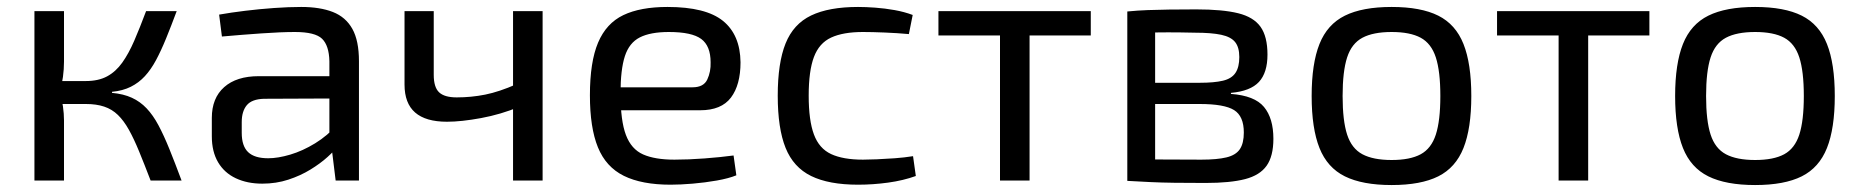

<svg xmlns="http://www.w3.org/2000/svg" viewBox="-20 -519 5351 552"><path d="M488 -487Q472 -444 457.5 -408.5Q443 -373 428.5 -346Q414 -319 396.5 -300Q379 -281 356 -269.5Q333 -258 302 -255V-252Q335 -249 359 -238Q383 -227 401.5 -207.5Q420 -188 435.5 -159Q451 -130 467 -90.5Q483 -51 502 0H413Q395 -47 380 -83.5Q365 -120 350.5 -146Q336 -172 319 -188.5Q302 -205 279.5 -212.5Q257 -220 227 -220V-286Q263 -286 288 -299.5Q313 -313 331.5 -339Q350 -365 366 -402Q382 -439 400 -487ZM164 -487V-342Q164 -320 161 -298Q158 -276 152 -255Q158 -234 161 -213Q164 -192 164 -173V0H79V-487ZM259 -286V-220H139V-286Z M846 -499Q900 -499 937 -484.5Q974 -470 993 -436Q1012 -402 1012 -343V0H945L932 -106L927 -117V-343Q926 -388 906 -407.5Q886 -427 828 -427Q789 -427 731.5 -423Q674 -419 618 -414L610 -477Q644 -483 685 -488Q726 -493 768 -496Q810 -499 846 -499ZM972 -300 971 -236 739 -235Q704 -234 689.5 -216.5Q675 -199 675 -168V-137Q675 -99 693.5 -81.5Q712 -64 751 -64Q779 -64 814.5 -74.5Q850 -85 886 -107Q922 -129 952 -163V-100Q942 -86 921.5 -67.5Q901 -49 872.5 -31.5Q844 -14 809 -2.5Q774 9 734 9Q691 9 658 -6.5Q625 -22 607 -52.5Q589 -83 589 -127V-180Q589 -237 624.5 -268.5Q660 -300 724 -300Z M1227 -487V-304Q1227 -268 1242.5 -253.5Q1258 -239 1293 -239Q1335 -239 1375 -247Q1415 -255 1465 -277L1473 -212Q1420 -190 1363 -179.5Q1306 -169 1265 -169Q1204 -169 1173.5 -195.5Q1143 -222 1143 -276V-487ZM1540 -487V0H1455V-487Z M1899 -499Q2009 -499 2058.5 -459Q2108 -419 2109 -340Q2109 -275 2081.5 -238.5Q2054 -202 1993 -202H1708V-268H1971Q2003 -268 2013.5 -290.5Q2024 -313 2023 -340Q2023 -387 1996 -407Q1969 -427 1903 -427Q1850 -427 1819.5 -411.5Q1789 -396 1776.5 -357.5Q1764 -319 1764 -250Q1764 -172 1779.5 -131Q1795 -90 1829 -75Q1863 -60 1919 -60Q1959 -60 2005.5 -63.5Q2052 -67 2089 -72L2097 -15Q2075 -6 2041 0Q2007 6 1971.5 9Q1936 12 1908 12Q1825 12 1773.5 -13.5Q1722 -39 1699 -95.5Q1676 -152 1676 -245Q1676 -341 1699.5 -396.5Q1723 -452 1772 -475.5Q1821 -499 1899 -499Z M2447 -499Q2469 -499 2496.5 -497Q2524 -495 2552 -490Q2580 -485 2604 -476L2593 -421Q2560 -424 2523.5 -425.5Q2487 -427 2461 -427Q2404 -427 2369.5 -411Q2335 -395 2320 -355Q2305 -315 2305 -244Q2305 -173 2320 -132.5Q2335 -92 2369.5 -76Q2404 -60 2461 -60Q2476 -60 2500.5 -61Q2525 -62 2552.5 -64Q2580 -66 2605 -70L2613 -13Q2577 0 2533.5 6Q2490 12 2447 12Q2363 12 2312 -13Q2261 -38 2238.5 -94Q2216 -150 2216 -244Q2216 -338 2238.5 -394Q2261 -450 2312 -474.5Q2363 -499 2447 -499Z M2940 -487V0H2855V-487ZM3116 -487V-417H2678V-487Z M3419 -492Q3495 -492 3539.5 -481Q3584 -470 3604 -442Q3624 -414 3624 -362Q3624 -310 3599.5 -283.5Q3575 -257 3519 -252V-249Q3587 -244 3614 -211.5Q3641 -179 3641 -120Q3641 -70 3621.5 -42.5Q3602 -15 3559.5 -4Q3517 7 3446 7Q3395 7 3357 6.5Q3319 6 3287.5 4.5Q3256 3 3221 1L3233 -62Q3253 -61 3307 -60.5Q3361 -60 3434 -60Q3479 -60 3506 -66.5Q3533 -73 3544.5 -90Q3556 -107 3556 -138Q3556 -185 3528 -202.5Q3500 -220 3429 -220H3232V-281H3429Q3471 -281 3496 -287Q3521 -293 3532 -309.5Q3543 -326 3543 -355Q3543 -383 3531 -398Q3519 -413 3491 -419Q3463 -425 3416 -425Q3373 -426 3338.5 -426Q3304 -426 3278 -425.5Q3252 -425 3233 -423L3221 -486Q3252 -489 3280 -490Q3308 -491 3341 -491.5Q3374 -492 3419 -492ZM3301 -486V1H3221V-486Z M3981 -499Q4065 -499 4115 -474Q4165 -449 4187.5 -392.5Q4210 -336 4210 -243Q4210 -150 4187.5 -93.5Q4165 -37 4115 -12Q4065 13 3981 13Q3897 13 3846.5 -12Q3796 -37 3773.5 -93.5Q3751 -150 3751 -243Q3751 -336 3773.5 -392.5Q3796 -449 3846.5 -474Q3897 -499 3981 -499ZM3981 -427Q3928 -427 3897 -410.5Q3866 -394 3853 -354Q3840 -314 3840 -243Q3840 -172 3853 -132Q3866 -92 3897 -75.5Q3928 -59 3981 -59Q4034 -59 4064.5 -75.5Q4095 -92 4108 -132Q4121 -172 4121 -243Q4121 -314 4108 -354Q4095 -394 4064.5 -410.5Q4034 -427 3981 -427Z M4546 -487V0H4461V-487ZM4722 -487V-417H4284V-487Z M5026 -499Q5110 -499 5160 -474Q5210 -449 5232.5 -392.5Q5255 -336 5255 -243Q5255 -150 5232.5 -93.5Q5210 -37 5160 -12Q5110 13 5026 13Q4942 13 4891.5 -12Q4841 -37 4818.5 -93.5Q4796 -150 4796 -243Q4796 -336 4818.5 -392.5Q4841 -449 4891.5 -474Q4942 -499 5026 -499ZM5026 -427Q4973 -427 4942 -410.5Q4911 -394 4898 -354Q4885 -314 4885 -243Q4885 -172 4898 -132Q4911 -92 4942 -75.5Q4973 -59 5026 -59Q5079 -59 5109.5 -75.5Q5140 -92 5153 -132Q5166 -172 5166 -243Q5166 -314 5153 -354Q5140 -394 5109.5 -410.5Q5079 -427 5026 -427Z"/></svg>

Font: Exo 2
Style: Regular
Weight: 400
Designer: Natanael Gama
Foundry: Natanael Gama
Version: Version 2.010